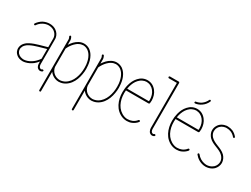

<svg xmlns="http://www.w3.org/2000/svg" viewBox="-70 -1454 3115 2380"><g transform="rotate(30 1487.5 -264.0)"><path d="M136 -210C202 -244 279 -258 354 -282V-143C335 -115 313 -91 287 -71C259 -50 229 -34 196 -27C185 -25 174 -23 163 -23C157 -23 151 -24 145 -25C129 -27 112 -33 99 -42C85 -51 74 -64 68 -78C63 -89 61 -100 61 -111C61 -116 61 -121 62 -126C66 -144 75 -161 88 -175C96 -184 110 -197 136 -210ZM132 -546C104 -529 79 -506 61 -479C57 -473 58 -465 64 -462C70 -458 78 -459 81 -465C97 -489 119 -510 145 -524C170 -538 198 -546 227 -546C256 -545 285 -537 307 -521C330 -504 347 -479 352 -452C353 -446 354 -439 354 -433V-308C278 -284 198 -270 124 -232C105 -222 85 -209 70 -192C54 -175 42 -154 38 -130C37 -124 36 -118 36 -111C36 -97 39 -82 45 -68C53 -49 68 -33 85 -21C102 -9 122 -2 142 0C149 1 156 2 163 2C176 2 189 0 202 -3C239 -11 272 -29 302 -51C321 -66 338 -84 354 -104V-78V-77V-76C354 -61 357 -45 365 -31C369 -24 374 -18 381 -13C388 -8 396 -4 405 -3C407 -2 410 -2 412 -2C424 -2 435 -6 444 -13C449 -18 450 -26 446 -31C441 -36 433 -37 428 -33C424 -29 418 -27 412 -27C411 -27 410 -27 409 -27C405 -28 400 -30 396 -33C392 -36 389 -40 386 -44C381 -53 379 -64 378 -76V-77V-78V-433C378 -441 378 -449 376 -457C370 -491 350 -521 322 -541C295 -561 261 -570 228 -570H227C194 -570 161 -561 132 -546Z M592 -510C576 -493 562 -475 549 -455V-512C549 -516 549 -520 549 -524C547 -538 542 -552 535 -565C531 -570 523 -572 517 -569C512 -565 510 -557 513 -551C519 -542 523 -532 524 -521C524 -518 524 -515 524 -512V208C524 215 530 220 537 220C544 220 549 215 549 208V-69C558 -57 567 -46 579 -37C607 -14 643 -1 679 -1C682 -1 684 -1 687 -2C715 -3 743 -12 767 -26C791 -40 812 -59 829 -81C863 -125 881 -178 890 -231C895 -257 897 -284 897 -310C897 -326 896 -343 894 -359C890 -401 880 -444 858 -482C844 -507 825 -529 801 -546C777 -561 749 -570 720 -570H718C693 -570 669 -563 648 -552C627 -541 608 -526 592 -510ZM549 -401C564 -435 585 -466 610 -492C625 -507 641 -521 660 -530C678 -540 698 -545 718 -546H720C746 -546 770 -536 787 -525C807 -511 824 -492 836 -470C856 -436 865 -396 870 -356C871 -341 872 -326 872 -310C872 -285 870 -260 866 -235C857 -185 840 -135 809 -96C794 -77 776 -60 754 -47C733 -35 709 -28 685 -26C683 -26 682 -26 679 -26C649 -26 618 -37 595 -56C570 -76 553 -107 549 -139Z M1059 -510C1043 -493 1029 -475 1016 -455V-512C1016 -516 1016 -520 1016 -524C1014 -538 1009 -552 1002 -565C998 -570 990 -572 984 -569C979 -565 977 -557 980 -551C986 -542 990 -532 991 -521C991 -518 991 -515 991 -512V208C991 215 997 220 1004 220C1011 220 1016 215 1016 208V-69C1025 -57 1034 -46 1046 -37C1074 -14 1110 -1 1146 -1C1149 -1 1151 -1 1154 -2C1182 -3 1210 -12 1234 -26C1258 -40 1279 -59 1296 -81C1330 -125 1348 -178 1357 -231C1362 -257 1364 -284 1364 -310C1364 -326 1363 -343 1361 -359C1357 -401 1347 -444 1325 -482C1311 -507 1292 -529 1268 -546C1244 -561 1216 -570 1187 -570H1185C1160 -570 1136 -563 1115 -552C1094 -541 1075 -526 1059 -510ZM1016 -401C1031 -435 1052 -466 1077 -492C1092 -507 1108 -521 1127 -530C1145 -540 1165 -545 1185 -546H1187C1213 -546 1237 -536 1254 -525C1274 -511 1291 -492 1303 -470C1323 -436 1332 -396 1337 -356C1338 -341 1339 -326 1339 -310C1339 -285 1337 -260 1333 -235C1324 -185 1307 -135 1276 -96C1261 -77 1243 -60 1221 -47C1200 -35 1176 -28 1152 -26C1150 -26 1149 -26 1146 -26C1116 -26 1085 -37 1062 -56C1037 -76 1020 -107 1016 -139Z M1723 -16C1751 -28 1776 -46 1795 -70C1799 -76 1798 -84 1793 -88C1787 -92 1779 -91 1775 -86C1759 -65 1738 -49 1714 -39C1694 -31 1673 -27 1652 -27C1647 -27 1642 -27 1637 -27C1587 -32 1540 -62 1509 -102C1478 -143 1461 -194 1456 -246C1455 -260 1454 -273 1454 -287C1454 -300 1455 -313 1456 -326H1780C1787 -326 1792 -331 1793 -337C1795 -350 1796 -362 1796 -375V-377C1795 -424 1782 -471 1752 -508C1737 -527 1718 -543 1697 -554C1675 -565 1651 -570 1627 -570C1604 -570 1580 -565 1559 -555C1538 -545 1519 -530 1504 -513C1472 -479 1453 -436 1442 -393C1433 -359 1429 -323 1429 -287C1429 -273 1430 -258 1431 -244C1437 -188 1455 -132 1489 -87C1524 -41 1577 -8 1635 -3C1641 -2 1647 -2 1652 -2C1677 -2 1701 -6 1723 -16ZM1459 -352C1461 -363 1463 -375 1466 -387C1477 -428 1494 -466 1522 -496C1536 -511 1552 -524 1570 -532C1588 -541 1608 -546 1627 -546C1647 -545 1668 -541 1686 -531C1704 -522 1720 -509 1732 -493C1758 -461 1770 -419 1771 -377V-375C1771 -367 1770 -359 1770 -352Z M1969 -748H1843C1836 -748 1830 -742 1830 -735C1830 -728 1836 -722 1843 -722H1956V-79V-77V-76C1957 -61 1960 -45 1968 -31C1972 -24 1977 -18 1984 -13C1991 -8 1999 -4 2008 -3C2010 -2 2013 -2 2015 -2C2027 -2 2038 -6 2047 -13C2052 -18 2053 -26 2049 -31C2044 -36 2036 -37 2031 -33C2027 -29 2021 -27 2015 -27C2014 -27 2013 -27 2012 -27C2008 -28 2003 -30 1999 -33C1995 -36 1992 -40 1989 -44C1984 -53 1982 -64 1981 -76V-77V-78V-735C1981 -742 1976 -748 1969 -748Z M2364 -647C2394 -667 2418 -697 2432 -730C2435 -736 2432 -744 2426 -746C2420 -749 2412 -746 2410 -740C2397 -711 2376 -685 2350 -667C2328 -652 2302 -642 2275 -638C2268 -637 2264 -631 2265 -624C2266 -617 2272 -613 2279 -614C2309 -618 2339 -629 2364 -647ZM2433 -16C2461 -28 2486 -46 2505 -70C2509 -76 2508 -84 2503 -88C2497 -92 2489 -91 2485 -86C2469 -65 2448 -49 2424 -39C2404 -31 2383 -27 2362 -27C2357 -27 2352 -27 2347 -27C2297 -32 2250 -62 2219 -102C2188 -143 2171 -194 2166 -246C2165 -260 2164 -273 2164 -287C2164 -300 2165 -313 2166 -326H2490C2497 -326 2502 -331 2503 -337C2505 -350 2506 -362 2506 -375V-377C2505 -424 2492 -471 2462 -508C2447 -527 2428 -543 2407 -554C2385 -565 2361 -570 2337 -570C2314 -570 2290 -565 2269 -555C2248 -545 2229 -530 2214 -513C2182 -479 2163 -436 2152 -393C2143 -359 2139 -323 2139 -287C2139 -273 2140 -258 2141 -244C2147 -188 2165 -132 2199 -87C2234 -41 2287 -8 2345 -3C2351 -2 2357 -2 2362 -2C2387 -2 2411 -6 2433 -16ZM2169 -352C2171 -363 2173 -375 2176 -387C2187 -428 2204 -466 2232 -496C2246 -511 2262 -524 2280 -532C2298 -541 2318 -546 2337 -546C2357 -545 2378 -541 2396 -531C2414 -522 2430 -509 2442 -493C2468 -461 2480 -419 2481 -377V-375C2481 -367 2480 -359 2480 -352Z M2835 -534C2858 -524 2879 -508 2895 -488C2899 -482 2907 -482 2912 -486C2918 -490 2918 -498 2914 -503C2896 -526 2872 -545 2845 -557C2823 -566 2798 -571 2774 -571C2769 -571 2763 -571 2758 -571C2735 -568 2712 -561 2692 -549C2672 -537 2655 -520 2644 -499C2633 -480 2627 -458 2627 -435C2627 -429 2628 -423 2628 -416C2633 -388 2647 -362 2666 -341C2696 -309 2737 -293 2775 -278C2813 -263 2850 -248 2876 -221C2897 -200 2911 -171 2911 -142V-141C2911 -112 2898 -83 2877 -62C2862 -48 2843 -37 2822 -31C2809 -27 2796 -25 2782 -25C2774 -25 2766 -26 2758 -27C2712 -34 2669 -60 2641 -97C2637 -102 2629 -103 2623 -99C2618 -95 2617 -87 2621 -81C2654 -39 2702 -10 2755 -2C2764 -1 2773 0 2782 0C2798 0 2814 -3 2829 -7C2854 -14 2876 -26 2895 -44C2920 -69 2936 -105 2936 -141V-142C2935 -178 2919 -213 2894 -239C2863 -270 2822 -286 2784 -301C2747 -316 2710 -332 2684 -359C2671 -373 2657 -394 2653 -420C2652 -425 2652 -430 2652 -435C2652 -453 2657 -472 2666 -487C2675 -504 2689 -518 2705 -528C2722 -538 2741 -544 2760 -546C2765 -546 2770 -546 2774 -546C2795 -546 2816 -542 2835 -534Z"/></g></svg>

Font: LS
Style: Light
Weight: 300
Designer: BSozoo
Foundry: BSozoo
Version: Version 001.000